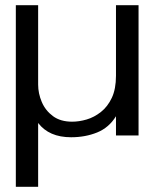

<svg xmlns="http://www.w3.org/2000/svg" viewBox="-20 -520 596 740"><path d="M41 200V-500H127V-194Q127 -160 141 -127Q155 -94 184 -72.5Q213 -51 258 -51Q285 -51 314 -59.5Q343 -68 369 -88.5Q395 -109 411 -143Q427 -177 427 -228V-500H514V2H427V-72Q400 -28 354.5 -9.5Q309 9 254 9Q169 9 127 -46V200Z"/></svg>

Font: Panamera Medium
Style: Regular
Weight: 500
Designer: Bastien Sozeau
Foundry: NBR — Bastien Sozeau
Version: Version 3.002; ttfautohint (v1.8.4.7-5d5b);gftools[0.9.33]